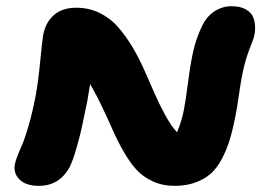

<svg xmlns="http://www.w3.org/2000/svg" viewBox="-20 -605 856 618"><path d="M105 -6.8Q63.5 -6.8 43 -27.1Q22.5 -47.4 27.8 -76.2Q30.3 -88.9 37.4 -106.4Q44.4 -124 52.5 -142.3Q60.5 -160.6 72.3 -201.2Q84 -241.7 94.2 -293.9Q102.5 -336.9 109.4 -407.5Q116.2 -478 119.1 -493.2Q127 -533.2 153.6 -556.6Q180.2 -580.1 226.1 -580.1Q266.1 -580.1 300.3 -563.5Q334.5 -546.9 359.4 -518.6Q384.3 -490.2 405.3 -455.3Q426.3 -420.4 444.1 -380.4Q461.9 -340.3 477.5 -304.4Q493.2 -268.6 512 -234.1Q530.8 -199.7 549.8 -179.2Q564.5 -213.4 571.8 -251Q578.1 -283.7 585.4 -341.1Q592.8 -398.4 601.8 -439.2Q610.8 -480 628.9 -518.1Q644 -551.3 669.7 -568.1Q695.3 -585 725.1 -585Q754.4 -585 772.7 -574Q791 -563 796.6 -545.4Q802.2 -527.8 801 -508.5Q799.8 -489.3 792 -470.2Q774.4 -427.2 765.9 -392.3Q757.3 -357.4 750.2 -307.1Q743.2 -256.8 736.8 -226.1Q728.5 -184.6 719.2 -154.3Q710 -124 694.6 -94.5Q679.2 -64.9 659.2 -46.9Q639.2 -28.8 609.6 -17.8Q580.1 -6.8 542 -6.8Q502.9 -6.8 471.4 -21.5Q439.9 -36.1 419.2 -58.8Q398.4 -81.5 378.2 -116.7Q357.9 -151.9 343.8 -184.3Q329.6 -216.8 309.1 -260Q288.6 -303.2 270 -334Q263.2 -293.9 261.2 -280.8Q248.5 -218.3 242.9 -192.9Q237.3 -167.5 226.3 -128.7Q215.3 -89.8 204.1 -66.9Q170.9 -6.8 105 -6.8Z"/></svg>

Font: Shantell Sans Irregular Bouncy
Style: Italic
Weight: 800
Italic angle: -11.31°
Designer: Stephen Nixon, Anya Danilova, Shantell Martin
Foundry: Arrow Type
Version: Version 1.006;[9816181b4]